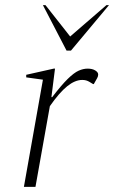

<svg xmlns="http://www.w3.org/2000/svg" viewBox="-20 -727 444 747"><path d="M73 0 147 -417 82 -426V-436L189 -460H194L180 -349H183Q219 -396 243.5 -420Q268 -444 286 -452Q304 -460 321 -460Q339 -460 350.5 -453Q362 -446 362 -437Q362 -430 358 -423L345 -400H342L327 -409Q322 -412 315.5 -414Q309 -416 300 -416Q272 -416 241.5 -391.5Q211 -367 174 -314L118 0ZM239 -530 147 -707H157L253 -585L394 -707H404L256 -530Z"/></svg>

Font: Spectral ExtraLight
Style: Italic
Weight: 275
Italic angle: -10°
Designer: Jean-Baptiste Levee
Foundry: Production Type
Version: Version 2.001